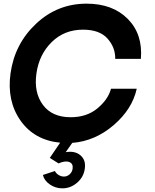

<svg xmlns="http://www.w3.org/2000/svg" viewBox="-20 -780 855 1060"><path d="M757.8 -455.1H616.2Q617.2 -518.1 573.5 -567.1Q529.8 -616.2 438 -616.2Q335 -616.2 265.4 -547.6Q195.8 -479 181.2 -375Q166 -270 216.6 -201.4Q267.1 -132.8 370.1 -132.8Q459 -132.8 518.1 -181.9Q577.1 -231 592.8 -290H734.9Q710 -177.2 607.4 -89.1Q504.9 -1 378.9 8.8L342.8 60.1Q393.6 51.3 424.3 77.6Q455.1 104 448.2 150.9Q442.4 196.8 406.2 228.3Q370.1 259.8 324.2 259.8Q286.1 259.8 255.1 238.3Q224.1 216.8 216.8 186L283.2 164.1Q289.1 177.2 303.5 186Q317.9 194.8 333 194.8Q351.1 194.8 365 181.9Q378.9 168.9 380.9 150.9Q384.8 123 362.3 114.5Q339.8 106 303.2 122.1L254.9 91.8L312 7.8Q168.9 -6.3 93 -114.7Q17.1 -223.1 38.1 -375Q61 -538.1 179 -648.9Q296.9 -759.8 458 -759.8Q602.1 -759.8 685.5 -675.5Q769 -591.3 757.8 -455.1Z"/></svg>

Font: Oakes Grotesk
Style: Bold Italic
Weight: 700
Designer: Samuel Oakes
Foundry: Samuel Oakes
Version: Version 1.0 | wf-rip DC20170320